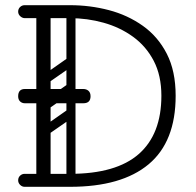

<svg xmlns="http://www.w3.org/2000/svg" viewBox="-20 -720 755 740"><path d="M75 0Q65 0 57.5 -7.5Q50 -15 50 -25Q50 -36 57.5 -43Q65 -50 75 -50H250Q428 -50 515 -126.5Q602 -203 602 -351Q602 -429 572.5 -485.5Q543 -542 492.5 -578.5Q442 -615 379 -632.5Q316 -650 250 -650H76Q66 -650 58 -657.5Q50 -665 50 -675Q50 -686 57.5 -693Q65 -700 75 -700H250Q327 -700 399.5 -681Q472 -662 530.5 -620.5Q589 -579 623 -512.5Q657 -446 657 -351Q657 -174 553 -87Q449 0 250 0ZM147 0Q120 0 120 -26V-674Q120 -700 147 -700Q175 -700 175 -676V-28Q175 -16 168 -8Q161 0 147 0ZM253 -27Q236 -27 236 -44V-656Q236 -673 253 -673Q271 -673 271 -657V-45Q271 -27 253 -27ZM169 -204Q156 -195 146 -208Q135 -224 149 -233L243 -299Q256 -308 266 -295Q277 -280 264 -270ZM157 -77Q140 -77 140 -94V-616Q140 -633 157 -633Q175 -633 175 -617V-95Q175 -77 157 -77ZM169 -403Q156 -394 146 -407Q135 -423 149 -432L243 -498Q256 -507 266 -494Q277 -479 264 -469ZM169 -302Q156 -293 146 -306Q135 -322 149 -331L243 -397Q256 -406 266 -393Q277 -378 264 -368ZM329 -349Q329 -322 301 -322Q247 -322 217 -322Q187 -322 173 -322Q159 -322 152.5 -322Q146 -322 140 -322Q134 -322 120 -322Q106 -322 76 -322Q65 -322 57.5 -329Q50 -336 50 -349Q50 -377 76 -377H301Q313 -377 321 -370Q329 -363 329 -349Z"/></svg>

Font: Agu Display
Style: Regular
Weight: 400
Designer: Oluwaseun Badejo
Version: Version 1.103